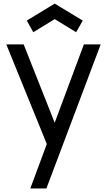

<svg xmlns="http://www.w3.org/2000/svg" viewBox="-20 -813 600 1083"><path d="M288.5 -705.2 409.4 -631.2 446.9 -696.9 288.5 -792.7 131.2 -696.9 167.7 -631.2ZM453.1 -562.5 288.5 -120.8 113.5 -562.5H15.6L243.8 -1V0L151 250H241.7L547.9 -562.5Z"/></svg>

Font: Manrope3 Medium
Style: Regular
Weight: 500
Width: 4
Designer: Mikhail Sharanda
Foundry: Mikhail Sharanda
Version: Version 3.000;PS 003.000;hotconv 1.0.88;makeotf.lib2.5.64775